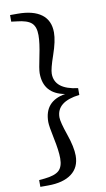

<svg xmlns="http://www.w3.org/2000/svg" viewBox="-104 -839 586 1063"><g transform="rotate(-10 189.0 -307.0)"><path d="M334 -326.2V-288.1Q204.1 -272.5 204.1 -184.6Q204.1 -158.2 230 -83.5Q255.9 -8.8 255.9 39.1Q255.9 105.5 209 140.6Q162.1 175.8 76.2 175.8H33.2V137.7L64.5 134.8Q122.1 128.9 145.5 107.9Q168.9 86.9 168.9 39.1Q168.9 -3.9 153.8 -75.2Q138.7 -146.5 138.7 -169.9Q138.7 -287.1 257.8 -306.6Q138.7 -328.1 138.7 -444.3Q138.7 -466.8 153.8 -538.1Q168.9 -609.4 168.9 -653.3Q168.9 -701.2 145.5 -722.2Q122.1 -743.2 64.5 -749L33.2 -752.9V-790H76.2Q163.1 -790 209.5 -755.4Q255.9 -720.7 255.9 -653.3Q255.9 -605.5 230 -531.2Q204.1 -457 204.1 -429.7Q204.1 -341.8 334 -326.2Z"/></g></svg>

Font: Bpmf Zihi Serif SemiBold
Style: SemiBold
Weight: 600
Foundry: But Ko
Version: Version 1.320